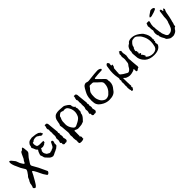

<svg xmlns="http://www.w3.org/2000/svg" viewBox="297 -2066 3686 3686"><g transform="rotate(-45 2140.0 -222.5)"><path d="M71.8 203.6Q64.9 198.2 52.2 190.7Q39.6 183.1 37.1 164.6Q43 155.8 48.8 137.7Q59.6 101.6 59.6 85Q59.6 81.1 59.1 78.6Q64 67.9 68.4 56.2Q76.7 29.3 94.2 8.8Q98.1 3.9 99.6 -4.9Q101.1 -10.3 103.5 -15.4Q106 -20.5 108.4 -26.4Q115.2 -44.4 126 -54.7Q144.5 -70.8 157.7 -94.2Q166.5 -108.9 177.2 -121.6Q183.6 -129.9 188 -140.6L191.4 -147.9Q196.8 -158.2 196.8 -168Q196.8 -179.2 189.9 -189.9Q181.2 -204.6 172.4 -218.3Q137.2 -269.5 113.8 -331.5Q108.4 -346.2 101.6 -358.9Q85.9 -387.2 74.2 -429.7Q65.4 -461.4 65.4 -484.4Q65.4 -513.2 79.6 -513.2Q87.9 -513.2 102.1 -503.4Q116.7 -491.7 128.9 -473.6Q136.2 -463.9 144 -455.1Q171.4 -428.2 182.6 -386.7Q192.9 -349.6 212.9 -320.8L232.9 -289.1Q241.7 -276.9 251.5 -276.9H256.3Q261.7 -277.3 267.1 -292.5Q277.8 -322.3 296.9 -341.8Q302.2 -347.7 306.2 -355.5L323.2 -393.1Q349.6 -453.1 361.8 -470.7Q370.1 -482.4 378.9 -484.4Q403.8 -487.8 419.9 -513.7Q424.8 -522.5 433.6 -522.5Q438 -522.5 443.8 -520L447.8 -505.9Q454.1 -485.4 454.6 -460.9Q454.6 -447.3 457.5 -434.3Q460.4 -421.4 460.4 -409.7Q460.4 -374.5 434.1 -351.6Q426.3 -343.8 418.9 -333.7Q411.6 -323.7 403.3 -315.9Q385.7 -297.4 373 -274.7Q360.4 -252 331.5 -210.9Q328.6 -206.1 326.2 -201.2Q323.7 -196.3 321.3 -192.4Q314.9 -180.7 314.9 -169.4Q314.9 -159.2 319.8 -149.4Q352.1 -89.8 385.7 -31.7L393.1 -16.6Q454.1 119.1 465.8 138.2Q466.8 140.6 466.8 143.1Q466.8 158.7 447.3 177.2Q432.1 191.4 420.4 191.4Q411.6 191.4 404.8 183.6Q356 117.7 332 58.1Q313 13.2 280.3 -42Q264.6 -68.4 254.9 -68.4Q254.4 -68.4 249.5 -68.1Q244.6 -67.9 232.9 -38.6Q211.9 6.8 186.5 47.9Q170.9 74.2 156.2 102.1Q141.6 127.9 123 155.3Q98.6 190.9 92.8 190.9L91.8 190.4Z M921.4 -80.1 920.4 -81.1H917.5L918.9 -80.1ZM741.2 13.2 733.4 11.7Q689.9 3.4 666.5 -24.9Q621.1 -66.9 618.2 -73.7Q615.2 -80.6 613.5 -82Q611.8 -83.5 602.5 -95.7Q597.2 -128.4 585 -155.8Q578.6 -166.5 578.6 -175.8Q578.6 -184.1 583.5 -192.4Q590.8 -210 595.7 -227.5Q603.5 -252.4 623.5 -278.3Q622.1 -289.1 610.4 -297.1Q598.6 -305.2 594.2 -318.8Q585 -335.4 580.3 -352.3Q575.7 -369.1 564.9 -382.8Q560.1 -388.2 560.1 -395Q560.1 -399.4 563 -404.8Q575.7 -425.3 575.7 -449.7Q579.6 -464.4 587.9 -474.1Q615.7 -515.1 651.4 -521.5L707 -531.2Q710 -531.2 711.4 -529.8L782.7 -522Q792 -519 804.2 -519Q858.4 -509.3 877 -486.3Q897.9 -476.6 897.9 -464.4V-460.4Q897.9 -453.1 905.5 -448.7Q913.1 -444.3 913.1 -439.9Q913.1 -436 903.6 -433.3Q894 -430.7 892.1 -429.2Q886.2 -423.8 882.8 -422.4Q872.1 -422.4 856.9 -428.2H855L852.1 -431.2Q835 -451.7 810.5 -460.9L796.9 -472.2Q782.7 -481.4 756.3 -481.4Q700.7 -481.4 674.8 -454.1Q671.4 -448.2 662.6 -448.2Q657.7 -448.2 651.4 -449.7Q642.1 -439.9 642.1 -409.7L644 -388.7L645.5 -385.7L644 -380.4Q644 -375 647 -375Q649.9 -372.1 650.6 -370.1Q651.4 -368.2 653.8 -365.5Q656.2 -362.8 656.2 -353L654.8 -346.2L664.1 -342.3Q689.9 -329.6 725.6 -329.6L731.9 -330.1Q745.6 -330.6 765.6 -330.6L798.3 -328.1L809.1 -333.5Q813.5 -330.6 815.4 -328.1V-314.5Q815.4 -289.6 804.2 -286.6L801.3 -285.6Q787.6 -282.7 784.2 -273.4Q784.2 -272 782.7 -271.2Q781.2 -270.5 777.3 -269Q773.4 -267.6 769 -265.1Q737.8 -252.9 725.6 -252.9Q719.2 -252.9 713.1 -254.2Q707 -255.4 703.9 -255.4Q700.7 -255.4 697.8 -256.8Q694.8 -258.3 689.9 -258.3Q677.7 -258.3 674.8 -237.8L670.4 -225.1Q661.1 -220.7 656.7 -212.9Q653.8 -197.8 653.8 -171.9Q659.7 -139.2 687 -105.5Q688.5 -105.5 690.9 -102.8Q693.4 -100.1 694.8 -100.1Q707 -97.2 716.3 -89.4Q731.9 -75.7 752 -75.7Q763.7 -83 775.4 -83Q779.3 -83 782.7 -82.5Q794.9 -85 802.7 -91.8L810.5 -95.7Q855.5 -105.5 871.1 -142.1L903.3 -206.1Q909.2 -215.3 923.3 -215.3Q928.2 -215.3 933.6 -214.1Q939 -212.9 939.7 -209.5Q940.4 -206.1 943.4 -203.1Q948.2 -194.8 948.2 -181.6Q946.8 -168 940.4 -157Q934.1 -146 934.1 -135.3Q934.1 -129.9 936 -125.5Q936 -90.8 926.8 -82.5Q921.4 -78.1 915.5 -74.7Q891.1 -56.2 886.2 -50.8Q880.4 -43 864.7 -42L859.9 -39.1Q844.7 -25.4 824.7 -21.5Q815.4 -18.6 807.6 -13.2Q762.7 13.2 741.2 13.2Z M1064.5 2.9Q1054.2 2.9 1045.9 -6.3L1034.7 -18.1L1036.6 -54.2L1018.6 -69.3Q1018.1 -73.2 1018.1 -77.1Q1018.1 -88.4 1023.4 -98.6Q1031.2 -118.2 1031.2 -138.2Q1031.2 -149.9 1028.3 -161.6Q1026.9 -168.9 1026.9 -175.8Q1026.9 -192.4 1035.6 -207Q1041 -214.4 1041 -223.6Q1041 -227.1 1040.5 -230.5Q1040.5 -237.3 1041.7 -242.2Q1043 -247.1 1043 -252Q1042.5 -256.3 1041 -261.2Q1039.6 -266.1 1039.6 -269Q1039.6 -271.5 1040 -273.4Q1041.5 -279.8 1041.5 -286.1Q1041.5 -290.5 1040.8 -295.2Q1040 -299.8 1040 -307.6Q1040 -314 1043.5 -319.8Q1039.1 -364.3 1038.6 -366.2Q1038.1 -370.6 1038.1 -374.5Q1038.1 -377.9 1039.6 -380.9Q1042 -389.6 1042 -398.4Q1042 -414.1 1033.2 -428.2L1028.3 -436Q1032.2 -445.3 1032.2 -451.7Q1032.2 -454.6 1030.3 -465.8Q1038.1 -472.2 1039.6 -474.6Q1041.5 -479.5 1044.9 -515.1L1046.4 -524.9Q1048.3 -524.4 1052.7 -524.4Q1055.7 -524.4 1057.6 -523.9Q1061.5 -522.5 1065.4 -522.5Q1067.9 -522.5 1070.8 -522.9Q1075.2 -523.9 1079.1 -523.9Q1093.3 -523.9 1102.8 -508.5Q1112.3 -493.2 1112.3 -470.7Q1112.3 -462.4 1115.2 -434.1Q1127 -326.7 1127.9 -309.6Q1128.9 -292.5 1131.8 -274.9Q1133.3 -270 1133.3 -264.6Q1133.3 -255.9 1129.9 -248Q1127 -242.7 1127 -237.8Q1127 -232.4 1131.1 -227.1Q1135.3 -221.7 1135.5 -217.8Q1135.7 -213.9 1135.7 -210.9Q1135.7 -207.5 1135.3 -204.1Q1129.4 -197.3 1129.4 -191.4Q1129.4 -189 1130.4 -186Q1135.3 -173.8 1135.3 -160.6Q1135.7 -152.8 1137.2 -145Q1138.7 -139.2 1138.7 -133.3Q1138.7 -122.6 1133.8 -112.8Q1131.8 -107.4 1131.8 -101.6Q1131.8 -96.7 1133.3 -91.3Q1133.3 -90.8 1133.8 -90.3Q1144 -55.7 1144 -39.6Q1144 -30.3 1142.1 -21Q1138.2 -17.6 1134 -15.4Q1129.9 -13.2 1126.7 -10.7Q1123.5 -8.3 1121.3 -3.7Q1119.1 1 1116 1.2Q1112.8 1.5 1111.3 1.5Q1107.9 1.5 1104.5 0.5Q1097.7 -2 1090.3 -2Q1081.1 -2 1072.3 1.5Q1067.9 2.9 1064.5 2.9Z M1318.8 201.7Q1270 201.7 1270 176.8L1271 167.5L1269 149.4Q1269 145.5 1273.9 127.4Q1263.7 86.9 1263.7 61L1261.7 37.1Q1265.6 29.8 1265.6 16.1Q1265.6 7.8 1261.7 -23.4Q1260.3 -28.8 1260.3 -36.1Q1260.3 -43.5 1262.7 -50.8Q1270 -78.1 1270 -105Q1270 -124 1266.6 -143.6L1261.7 -196.8Q1258.3 -271 1251 -294.9Q1249 -300.3 1249 -305.2Q1249 -309.6 1251 -312.7Q1252.9 -315.9 1253.4 -318.8Q1255.4 -326.2 1260.3 -331.5Q1265.6 -341.8 1268.8 -371.1Q1272 -400.4 1282.5 -436.8Q1293 -473.1 1324.2 -501.5Q1358.4 -532.7 1441.9 -532.7Q1458.5 -532.7 1474.6 -530.8Q1502.4 -526.4 1540 -526.4Q1566.4 -526.4 1587.9 -512.7Q1609.4 -499 1631.8 -484.9Q1662.1 -465.8 1677.7 -434.6Q1677.7 -429.7 1673.3 -424.3Q1673.3 -420.9 1675.8 -409.7L1690.4 -379.4Q1695.3 -365.7 1710 -362.8Q1716.3 -361.8 1716.3 -354.5Q1716.3 -346.2 1711.9 -346.2Q1709 -342.8 1709 -336.4L1712.4 -330.6Q1721.7 -321.8 1721.7 -295.9L1718.3 -218.8Q1700.7 -195.3 1700.7 -188.5Q1700.7 -150.9 1662.6 -105Q1651.9 -91.3 1620.1 -59.1Q1620.1 -54.7 1612.3 -51.8Q1604.5 -48.8 1597.2 -45.4Q1575.7 -36.1 1553.7 -30.8Q1490.2 -22.5 1453.6 -22.5Q1436 -22.5 1395.5 -44.9Q1391.1 -46.9 1387.7 -46.9Q1380.4 -46.9 1374 -39.1L1375.5 -17.6Q1375.5 60.1 1374.8 63Q1374 65.9 1374 69.3Q1374 72.3 1375.2 75.9Q1376.5 79.6 1376.5 83Q1376.5 90.8 1368.2 97.2Q1393.1 128.4 1393.1 144Q1393.1 147.5 1384.8 166Q1384.8 169.4 1389.6 172.4Q1390.6 173.3 1390.6 174.8L1388.2 182.6L1388.7 185.1L1370.1 193.4Q1350.1 201.7 1318.8 201.7ZM1444.3 -82Q1459.5 -82 1494.1 -100.1Q1585.9 -141.6 1612.3 -186.5Q1641.6 -243.7 1641.6 -299.3Q1641.6 -374 1594.2 -438Q1571.8 -467.8 1525.4 -467.8Q1515.1 -467.8 1505.1 -465.6Q1495.1 -463.4 1483.9 -462.4L1481.4 -472.2Q1452.1 -478 1447.3 -479.5Q1442.4 -481 1438.5 -481Q1428.2 -481 1397 -457Q1372.1 -439.5 1372.1 -422.9Q1372.1 -412.6 1365.7 -401.9Q1345.2 -361.3 1342.8 -330.6Q1340.3 -289.1 1340.3 -245.1Q1340.3 -229.5 1343.8 -214.4Q1356.4 -156.7 1396.5 -109.9Q1417.5 -82 1444.3 -82Z M1855.5 2.9Q1845.2 2.9 1836.9 -6.3L1825.7 -18.1L1827.6 -54.2L1809.6 -69.3Q1809.1 -73.2 1809.1 -77.1Q1809.1 -88.4 1814.5 -98.6Q1822.3 -118.2 1822.3 -138.2Q1822.3 -149.9 1819.3 -161.6Q1817.9 -168.9 1817.9 -175.8Q1817.9 -192.4 1826.7 -207Q1832 -214.4 1832 -223.6Q1832 -227.1 1831.5 -230.5Q1831.5 -237.3 1832.8 -242.2Q1834 -247.1 1834 -252Q1833.5 -256.3 1832 -261.2Q1830.6 -266.1 1830.6 -269Q1830.6 -271.5 1831.1 -273.4Q1832.5 -279.8 1832.5 -286.1Q1832.5 -290.5 1831.8 -295.2Q1831.1 -299.8 1831.1 -307.6Q1831.1 -314 1834.5 -319.8Q1830.1 -364.3 1829.6 -366.2Q1829.1 -370.6 1829.1 -374.5Q1829.1 -377.9 1830.6 -380.9Q1833 -389.6 1833 -398.4Q1833 -414.1 1824.2 -428.2L1819.3 -436Q1823.2 -445.3 1823.2 -451.7Q1823.2 -454.6 1821.3 -465.8Q1829.1 -472.2 1830.6 -474.6Q1832.5 -479.5 1835.9 -515.1L1837.4 -524.9Q1839.4 -524.4 1843.8 -524.4Q1846.7 -524.4 1848.6 -523.9Q1852.5 -522.5 1856.4 -522.5Q1858.9 -522.5 1861.8 -522.9Q1866.2 -523.9 1870.1 -523.9Q1884.3 -523.9 1893.8 -508.5Q1903.3 -493.2 1903.3 -470.7Q1903.3 -462.4 1906.2 -434.1Q1918 -326.7 1918.9 -309.6Q1919.9 -292.5 1922.9 -274.9Q1924.3 -270 1924.3 -264.6Q1924.3 -255.9 1920.9 -248Q1918 -242.7 1918 -237.8Q1918 -232.4 1922.1 -227.1Q1926.3 -221.7 1926.5 -217.8Q1926.8 -213.9 1926.8 -210.9Q1926.8 -207.5 1926.3 -204.1Q1920.4 -197.3 1920.4 -191.4Q1920.4 -189 1921.4 -186Q1926.3 -173.8 1926.3 -160.6Q1926.8 -152.8 1928.2 -145Q1929.7 -139.2 1929.7 -133.3Q1929.7 -122.6 1924.8 -112.8Q1922.9 -107.4 1922.9 -101.6Q1922.9 -96.7 1924.3 -91.3Q1924.3 -90.8 1924.8 -90.3Q1935.1 -55.7 1935.1 -39.6Q1935.1 -30.3 1933.1 -21Q1929.2 -17.6 1925 -15.4Q1920.9 -13.2 1917.7 -10.7Q1914.6 -8.3 1912.4 -3.7Q1910.2 1 1907 1.2Q1903.8 1.5 1902.3 1.5Q1898.9 1.5 1895.5 0.5Q1888.7 -2 1881.3 -2Q1872.1 -2 1863.3 1.5Q1858.9 2.9 1855.5 2.9Z M2273.9 13.7Q2203.1 13.7 2141.1 -18.1Q2095.7 -41 2062.5 -73.2Q2023.4 -115.7 2020 -164.6Q2015.1 -188 2015.1 -221.7Q2015.1 -226.1 2016.1 -230.5Q2017.1 -234.9 2017.1 -239.7V-253.9Q2017.1 -340.3 2060.1 -417Q2099.1 -493.2 2118.2 -512.7Q2130.9 -526.9 2154.3 -536.1Q2166 -541 2177.2 -541Q2187.5 -541 2197.3 -536.6Q2218.3 -527.3 2241.7 -527.3Q2252 -527.3 2263.2 -529.3Q2445.3 -551.3 2500.5 -551.3Q2546.4 -551.3 2574.2 -526.9Q2581.5 -520 2581.5 -513.7Q2581.5 -503.9 2564.5 -495.1Q2460.4 -493.2 2365.7 -480Q2359.4 -473.1 2359.4 -468.3Q2359.4 -461.9 2364.7 -457.5L2449.7 -374Q2474.6 -351.6 2498.5 -326.2Q2519 -305.2 2519 -281.2L2517.1 -265.1Q2517.1 -259.3 2519.5 -252.9Q2523.4 -241.2 2523.4 -229.5Q2523.4 -223.6 2522.5 -217.8Q2522.5 -143.6 2463.4 -78.6Q2457.5 -71.3 2452.6 -64Q2403.8 13.7 2273.9 13.7ZM2245.6 -44.4Q2261.7 -44.4 2279.3 -49.8Q2307.1 -57.6 2325.2 -73.7Q2424.3 -158.2 2425.8 -268.1L2426.8 -280.3Q2426.8 -313 2397 -340.8L2368.7 -366.2Q2332.5 -397 2302.2 -430.2Q2287.6 -450.2 2255.4 -450.2L2234.4 -449.2Q2229 -449.2 2224.4 -450.2Q2219.7 -451.2 2212.4 -451.2Q2189.9 -451.2 2183.1 -437Q2168 -409.2 2141.1 -385.7Q2113.3 -355 2109.4 -320.3Q2102.5 -304.2 2102.5 -259.3L2102.1 -225.6Q2102.1 -179.2 2133.8 -119.6Q2153.8 -82.5 2198.2 -57.1Q2220.2 -44.4 2245.6 -44.4Z M2709.5 200.2Q2699.7 200.2 2691.9 189.5Q2691.9 186.5 2692.9 184.6Q2693.8 176.8 2693.8 168Q2692.9 160.2 2686 152.3Q2686 140.6 2684.6 136.2Q2681.6 127.4 2680.2 98.6Q2680.2 83 2683.1 67.4L2684.1 58.6L2683.1 50.8Q2681.2 44.9 2681.2 34.2Q2681.2 23.4 2683.1 11.7Q2685.1 -2 2685.1 -12.7L2682.1 -50.8L2684.1 -73.2Q2691.9 -82 2691.9 -91.8Q2691.9 -100.6 2685.1 -110.4Q2684.1 -112.3 2684.1 -116.2Q2684.1 -120.1 2685.1 -123Q2692.9 -135.3 2692.9 -148.9Q2692.9 -173.3 2689 -177.2Q2676.3 -247.1 2676.3 -301.3Q2676.3 -368.2 2687 -424.3L2689.9 -443.8Q2689.9 -457.5 2695.8 -482.9Q2695.8 -488.8 2699.7 -492.7Q2713.4 -494.6 2713.4 -513.2Q2726.1 -517.1 2733.9 -517.1Q2747.1 -517.1 2757.3 -496.6L2765.1 -486.8L2759.3 -443.8Q2759.3 -434.1 2768.1 -426.3Q2771 -424.3 2774.4 -424.3Q2780.8 -424.3 2792.5 -428.2Q2783.7 -385.3 2778.3 -374.5Q2774.9 -368.7 2768.1 -365Q2761.2 -361.3 2761.2 -350.1Q2761.2 -333 2754.4 -261.2L2753.4 -257.3Q2753.4 -247.6 2754.4 -242.7Q2755.4 -237.8 2755.4 -233.9Q2755.4 -230 2752.7 -225.8Q2750 -221.7 2750 -213.9Q2750 -203.1 2762.2 -186Q2798.8 -151.4 2876.5 -111.3Q2888.2 -103.5 2900.9 -103.5Q2909.7 -103.5 2918.5 -108.4Q2956.5 -129.4 2975.1 -168.5Q2988.8 -195.8 3000.5 -204.6Q3019 -228 3020 -243.7L3028.8 -316.9Q3030.8 -320.8 3030.8 -324.7Q3027.8 -342.3 3027.8 -367.7Q3022 -395.5 3022 -401.9Q3022 -413.6 3026.9 -426.3Q3029.8 -434.1 3029.8 -447.8Q3029.8 -462.4 3027.8 -470.2V-479Q3032.7 -480 3036.4 -481.4Q3040 -482.9 3043.5 -483.9L3050.3 -515.1Q3074.2 -511.2 3093.8 -496.6Q3093.8 -480 3092.8 -475.1Q3089.8 -464.4 3089.8 -454.6Q3089.8 -449.7 3090.8 -443.8Q3091.8 -438 3091.8 -423.3Q3097.7 -411.6 3097.7 -394Q3097.7 -376.5 3102.5 -361.8Q3102.5 -358.9 3098.6 -341.3Q3089.8 -295.9 3089.8 -279.8Q3089.8 -273.9 3091.8 -269Q3094.7 -259.3 3094.7 -242.7Q3094.7 -218.3 3096.7 -204.6Q3099.6 -180.2 3100.6 -154.8Q3102.1 -108.4 3107.4 -81.1Q3110.4 -78.1 3110.4 -73.2L3105.5 -33.2H3098.6Q3097.7 -34.2 3095.7 -34.2Q3090.8 -34.2 3085.9 -29.3Q3077.1 -20.5 3064.5 -14.6Q3048.3 -2.9 3040.5 -2.9Q3024.9 -2.9 3021 -20.5Q3021 -49.8 3022 -52.7Q3022 -67.9 3016.6 -71Q3011.2 -74.2 3001.5 -78.1L2991.7 -61.5Q2964.4 -53.7 2939.5 -46.9Q2914.6 -40 2877.4 -40Q2848.1 -40.5 2809.1 -56.6Q2787.1 -64 2775.9 -79.1Q2766.6 -89.4 2756.3 -96.7Q2750.5 -96.7 2750.5 -88.9Q2750.5 -43.9 2751.5 -32.2Q2751.5 4.4 2752.4 27.3Q2754.4 39.1 2754.4 50.8L2753.4 67.4Q2753.4 85 2756.3 97.7L2758.3 112.3Q2744.6 130.4 2744.6 138.7Q2744.6 140.6 2755.4 153.3L2749.5 162.1Q2740.7 170.9 2737.8 183.6Q2736.3 191.9 2720.2 197.3Q2714.4 200.2 2709.5 200.2Z M3485.8 13.7Q3458.5 13.7 3431.2 9.8Q3323.2 -6.3 3269 -81.5Q3232.9 -126.5 3221.7 -181.2Q3217.3 -215.8 3212.9 -285.2Q3211.4 -293.9 3211.4 -303.2Q3211.4 -316.4 3216.6 -327.4Q3221.7 -338.4 3222.2 -348.1Q3221.2 -354.5 3221.2 -360.8Q3221.2 -404.8 3251 -448.7Q3260.7 -462.9 3276.9 -472.7Q3305.2 -484.9 3319.3 -508.8Q3321.8 -513.7 3331.5 -517.6Q3365.7 -533.7 3403.3 -533.7Q3414.6 -533.7 3442.9 -529.8L3451.2 -528.8Q3527.8 -515.6 3611.8 -440.9Q3621.6 -433.1 3627.2 -424.6Q3632.8 -416 3637.7 -407.7Q3688 -333 3688 -261.2Q3688 -244.1 3685.1 -227.1Q3682.6 -227.1 3682.6 -224.1V-223.1Q3689.5 -221.2 3693.4 -193.8Q3682.6 -192.4 3679.4 -190.2Q3676.3 -188 3676.3 -185.1Q3676.3 -180.2 3683.3 -175Q3690.4 -169.9 3690.4 -167Q3690.4 -164.6 3681.9 -160.9Q3673.3 -157.2 3672.9 -151.1Q3672.4 -145 3671.9 -139.2Q3671.4 -133.3 3671.4 -127.4Q3671.4 -114.7 3676.3 -103Q3678.7 -96.2 3678.7 -89.8Q3678.7 -80.6 3672.9 -71.8Q3627.4 13.7 3485.8 13.7ZM3489.3 -22.5 3504.9 -22.9Q3587.4 -31.7 3607.4 -95.7Q3625 -168 3625 -215.8Q3625 -292 3593.3 -359.9Q3567.9 -411.1 3552.2 -428.2Q3543.9 -436.5 3507.3 -470.2Q3482.4 -494.6 3446.3 -494.6Q3432.6 -494.6 3406.7 -489.7Q3388.7 -487.3 3376.5 -476.1Q3361.8 -462.4 3348.6 -448.2Q3348.6 -447.3 3347.7 -447.3Q3321.8 -419.9 3317.9 -385.7Q3317.4 -369.6 3298.8 -352.5Q3290.5 -324.7 3288.1 -318.4Q3285.2 -310.1 3285.2 -301.8Q3285.2 -291 3297.9 -283.7Q3306.2 -277.8 3306.2 -268.1Q3306.2 -264.2 3300.3 -260.3Q3299.3 -259.3 3296.4 -252.9L3316.4 -247.1Q3315.9 -240.7 3306.4 -240.7Q3296.9 -240.7 3296.9 -231.9Q3296.9 -208.5 3318.8 -205.1Q3332 -203.1 3332.5 -189L3317.9 -177.7L3316.9 -165Q3316.9 -155.3 3323.7 -155.3Q3326.2 -155.3 3329.1 -156.7L3360.8 -101.1Q3349.6 -88.9 3349.6 -83.5Q3349.6 -78.1 3356.4 -72.3Q3409.7 -22.5 3489.3 -22.5ZM3347.7 -505.4 3353 -505.9 3351.6 -507.3 3346.2 -506.8Q3346.7 -506.3 3346.9 -505.9Q3347.2 -505.4 3347.7 -505.4ZM3621.1 -329.6 3624 -331.1 3621.6 -331.5Z M4002.4 12.2Q3946.3 12.2 3922.4 -3.4Q3886.7 -25.9 3867.2 -46.4Q3864.3 -60.1 3856 -77.1Q3845.7 -94.2 3845 -97.2Q3844.2 -100.1 3841.8 -103Q3827.1 -124 3819.8 -148.9L3813 -167Q3810.1 -173.3 3810.1 -179.2Q3810.1 -186 3813.5 -192.9Q3793.5 -218.3 3793.5 -256.8L3793 -272.5Q3793 -300.3 3803.7 -326.7Q3806.2 -333.5 3806.2 -339.8Q3806.2 -347.7 3802.2 -355.5Q3796.9 -371.6 3796.9 -387.7Q3796.9 -396 3797.9 -403.8Q3798.8 -409.7 3798.8 -415.5Q3797.9 -435.5 3794.4 -445.8Q3791 -456.1 3791 -461.4Q3791 -466.3 3793 -470.7Q3799.3 -485.8 3804.7 -501.5Q3807.1 -508.8 3809.8 -516.1Q3812.5 -523.4 3819.8 -524.4Q3824.2 -524.9 3830.6 -524.9L3868.2 -524.4Q3872.6 -524.4 3875.7 -521.2Q3878.9 -518.1 3878.9 -513.7Q3878.9 -503.9 3876.5 -495.1Q3858.9 -444.8 3858.4 -391.1Q3858.4 -380.4 3861.8 -364.7Q3862.8 -356.9 3863.8 -353.5Q3864.7 -350.1 3864.7 -344.7Q3862.8 -333 3862.8 -323.7Q3862.8 -307.6 3868.2 -291.5Q3872.1 -274.9 3872.6 -257.8Q3875.5 -222.2 3883.3 -201.7Q3882.8 -198.7 3882.8 -195.3Q3882.8 -179.7 3897.5 -149.4Q3903.3 -136.2 3908.7 -122.6Q3919.9 -89.4 3949.7 -72.3Q3961.9 -70.8 3973.1 -70.8Q4006.8 -70.8 4032.7 -85.9Q4058.6 -101.1 4073 -125.2Q4087.4 -149.4 4089.8 -162.1Q4102.5 -185.5 4107.4 -210.9Q4112.3 -232.9 4118.7 -243.2Q4123.5 -251 4127.4 -261.7Q4139.6 -305.7 4139.6 -351.1L4139.2 -369.6Q4142.1 -391.6 4145.5 -412.6Q4150.4 -442.9 4150.9 -451.2Q4157.2 -514.2 4161.4 -517.1Q4165.5 -520 4187.5 -520Q4193.8 -503.9 4199.7 -498Q4199.7 -493.7 4199.2 -490.5Q4198.7 -487.3 4198.7 -484.4Q4198.7 -474.6 4204.8 -472.4Q4210.9 -470.2 4210.9 -464.4Q4221.7 -467.3 4224.1 -481.4Q4228.5 -495.1 4237.8 -495.1Q4242.2 -495.1 4248.5 -493.2L4253.9 -464.8Q4233.9 -432.1 4226.6 -393.1Q4212.9 -303.7 4193.8 -231.4Q4182.6 -201.2 4178.7 -168.9Q4178.2 -165.5 4176.3 -161.6Q4162.1 -135.7 4162.1 -106.9L4162.6 -98.1Q4160.6 -87.4 4145 -87.4Q4141.1 -87.4 4119.6 -61Q4097.2 -15.6 4046.9 1Q4041.5 2.4 4035.6 5.4Q4019.5 12.2 4002.4 12.2ZM3940.9 -555.7Q3937.5 -556.2 3936.5 -559.6Q3936.5 -562.5 3937 -564L3938.5 -564.9Q3942.4 -576.2 3949.7 -580.1Q3955.6 -590.3 3982.4 -606.9Q4022 -636.2 4038.1 -645Q4046.4 -648.9 4077.1 -648.9Q4085 -648.9 4109.4 -642.1Q4112.8 -639.2 4126.5 -623L4131.8 -616.7Q4127 -613.3 4122.3 -609.4Q4117.7 -605.5 4117.7 -601.6Q4117.7 -599.6 4111.8 -596.2Q4101.1 -591.8 4055.7 -573.7Q4006.3 -562 3996.8 -556.6Q3987.3 -551.3 3973.1 -551.3L3951.7 -550.8Q3943.4 -555.7 3940.9 -555.7Z"/></g></svg>

Font: Kurland
Style: Regular
Weight: 400
Designer: GGBot
Version: 0.22